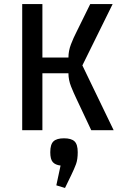

<svg xmlns="http://www.w3.org/2000/svg" viewBox="-20 -645 593 951"><path d="M432 0 359 -155Q345 -184 332 -216.5Q319 -249 319 -282H174V-360H319Q319 -393 331.5 -425.5Q344 -458 359 -487L427 -625H538L388 -321L543 0ZM90 0V-625H190V0ZM302 286 259 273 280 175Q254 172 241.5 158Q229 144 229 109Q229 70 245 55Q261 40 297 40Q333 40 349 55Q365 70 365 109Q365 145 356.5 168Q348 191 333 222Z"/></svg>

Font: Changa
Style: Regular
Weight: 400
Designer: Eduardo Rodriguez Tunni
Foundry: Eduardo Rodriguez Tunni
Version: Version 3.003